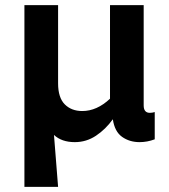

<svg xmlns="http://www.w3.org/2000/svg" viewBox="-20 -542 659 747"><path d="M75 185V-522H206V-218Q206 -162 232 -136Q258 -110 300 -110Q357 -110 408 -158V-522H539V-132Q539 -103 563 -103Q572 -103 582 -106V0Q553 11 523 11Q484 11 455 -9.5Q426 -30 419 -78Q391 -39 353.5 -14Q316 11 271 11Q220 11 190 -17L206 185Z"/></svg>

Font: Radio Canada SemiBold
Style: Regular
Weight: 600
Designer: Charles Daoud, Etienne Aubert Bonn, Alexandre Saumier Demers, Jacques Le Bailly
Foundry: Radio-Canada
Version: Version 2.104; ttfautohint (v1.8.4.7-5d5b);gftools[0.9.28.de